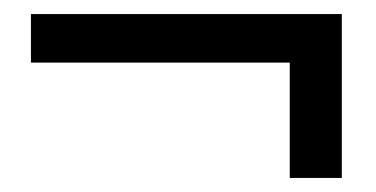

<svg xmlns="http://www.w3.org/2000/svg" viewBox="-20 -391 535 273"><path d="M24 -302V-371H466V-138H392V-331L419 -302Z"/></svg>

Font: Lisu Bosa ExtraBold
Style: Regular
Weight: 800
Designer: David Morse, Annie Olsen, Victor Gaultney, Frank Grießhammer (Latin)
Foundry: SIL International
Version: Version 2.000